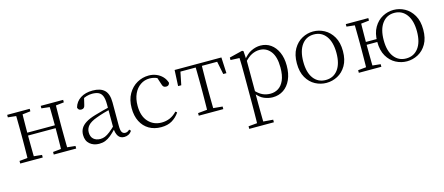

<svg xmlns="http://www.w3.org/2000/svg" viewBox="-51 -1099 4472 1935"><g transform="rotate(-15 2185.0 -131.0)"><path d="M130 0Q131 -24 131.5 -64.5Q132 -105 132.5 -148.5Q133 -192 133 -226V-283Q133 -316 132.5 -359.5Q132 -403 131.5 -443.5Q131 -484 130 -508H198Q197 -484 196.5 -443Q196 -402 195.5 -357Q195 -312 195 -275V-256Q195 -207 195.5 -157Q196 -107 196.5 -65.5Q197 -24 198 0ZM479 0Q481 -24 481.5 -65.5Q482 -107 482.5 -157Q483 -207 483 -256V-275Q483 -312 482.5 -357Q482 -402 481.5 -443Q481 -484 479 -508H546Q545 -484 544.5 -443.5Q544 -403 543.5 -359.5Q543 -316 543 -283V-226Q543 -192 543.5 -148.5Q544 -105 544.5 -64.5Q545 -24 546 0ZM46 0V-27L155 -38H175L281 -27V0ZM46 -482V-508H281V-482L175 -470H155ZM396 0V-27L504 -38H525L630 -27V0ZM396 -482V-508H630V-482L525 -470H504ZM163 -252V-282H513V-252Z M868 14Q810 14 771 -19Q732 -52 732 -114Q732 -151 748.5 -180.5Q765 -210 802.5 -234Q840 -258 902 -276Q945 -289 989.5 -300.5Q1034 -312 1074 -321V-297Q1034 -287 992.5 -275Q951 -263 914 -249Q847 -225 820.5 -194Q794 -163 794 -125Q794 -78 821 -54Q848 -30 892 -30Q917 -30 940.5 -39.5Q964 -49 993.5 -72Q1023 -95 1063 -134L1069 -89H1050Q1018 -55 990 -32Q962 -9 933 2.5Q904 14 868 14ZM1130 13Q1088 13 1067.5 -17.5Q1047 -48 1045 -102V-106V-350Q1045 -407 1032 -437.5Q1019 -468 993 -480Q967 -492 927 -492Q897 -492 867 -483Q837 -474 805 -454L841 -482L822 -402Q818 -382 808 -374Q798 -366 782 -366Q751 -366 745 -397Q762 -456 813 -489Q864 -522 940 -522Q1022 -522 1063 -482.5Q1104 -443 1104 -354V-113Q1104 -61 1116 -43Q1128 -25 1150 -25Q1163 -25 1173 -30Q1183 -35 1195 -46L1210 -30Q1195 -8 1174.5 2.5Q1154 13 1130 13Z M1515 14Q1443 14 1389 -17.5Q1335 -49 1305 -108Q1275 -167 1275 -248Q1275 -335 1310.5 -396.5Q1346 -458 1403 -490Q1460 -522 1525 -522Q1567 -522 1603.5 -507Q1640 -492 1666.5 -464.5Q1693 -437 1705 -398Q1698 -368 1669 -368Q1651 -368 1641.5 -376.5Q1632 -385 1627 -404L1599 -490L1642 -452Q1611 -474 1583 -482.5Q1555 -491 1526 -491Q1473 -491 1430.5 -462Q1388 -433 1363.5 -380.5Q1339 -328 1339 -255Q1339 -148 1393 -89Q1447 -30 1532 -30Q1577 -30 1617 -47Q1657 -64 1692 -101L1707 -88Q1675 -41 1629 -13.5Q1583 14 1515 14Z M1785 -342 1793 -508H2281L2289 -342H2256L2223 -505L2256 -477H1818L1851 -505L1818 -342ZM1909 0V-27L2025 -38H2049L2165 -27V0ZM2004 0Q2005 -24 2005.5 -64.5Q2006 -105 2006.5 -148.5Q2007 -192 2007 -226V-283Q2007 -316 2006.5 -359.5Q2006 -403 2005.5 -443.5Q2005 -484 2004 -508H2070Q2069 -484 2068.5 -443.5Q2068 -403 2067.5 -359.5Q2067 -316 2067 -283V-226Q2067 -192 2067.5 -148.5Q2068 -105 2068.5 -64.5Q2069 -24 2070 0Z M2366 260V233L2478 223H2499L2623 233V260ZM2456 260Q2457 229 2457.5 189.5Q2458 150 2458.5 108.5Q2459 67 2459 32V-278Q2459 -330 2458.5 -374Q2458 -418 2456 -455L2363 -459V-485L2500 -519L2513 -511L2518 -425L2520 -420V-80L2519 -71V32Q2519 66 2519.5 107.5Q2520 149 2520.5 189Q2521 229 2522 260ZM2679 14Q2636 14 2590.5 -4.5Q2545 -23 2506 -75H2493L2505 -108Q2546 -62 2584 -44.5Q2622 -27 2666 -27Q2711 -27 2748 -50Q2785 -73 2807.5 -124Q2830 -175 2830 -257Q2830 -369 2785.5 -425.5Q2741 -482 2670 -482Q2630 -482 2589.5 -462.5Q2549 -443 2502 -389L2493 -420H2505Q2545 -475 2593.5 -498.5Q2642 -522 2690 -522Q2751 -522 2797 -489.5Q2843 -457 2869.5 -398Q2896 -339 2896 -259Q2896 -175 2868.5 -113.5Q2841 -52 2792 -19Q2743 14 2679 14Z M3240 14Q3179 14 3124 -15Q3069 -44 3034.5 -103.5Q3000 -163 3000 -253Q3000 -343 3035 -403Q3070 -463 3125 -492.5Q3180 -522 3240 -522Q3301 -522 3356 -492.5Q3411 -463 3446 -403Q3481 -343 3481 -253Q3481 -163 3446 -103.5Q3411 -44 3356 -15Q3301 14 3240 14ZM3240 -16Q3320 -16 3366.5 -77.5Q3413 -139 3413 -252Q3413 -365 3366.5 -428Q3320 -491 3240 -491Q3160 -491 3113.5 -428Q3067 -365 3067 -252Q3067 -139 3113.5 -77.5Q3160 -16 3240 -16Z M3579 0V-27L3688 -38H3708L3814 -27V0ZM3579 -482V-508H3814V-482L3708 -470H3688ZM3663 0Q3664 -24 3664.5 -64.5Q3665 -105 3665.5 -148.5Q3666 -192 3666 -226V-283Q3666 -316 3665.5 -359.5Q3665 -403 3664.5 -443.5Q3664 -484 3663 -508H3731Q3730 -484 3729.5 -443.5Q3729 -403 3728.5 -358Q3728 -313 3728 -277V-256Q3728 -207 3728.5 -157Q3729 -107 3729.5 -65.5Q3730 -24 3731 0ZM3696 -252V-282H3880V-252ZM4079 14Q4019 14 3964 -15Q3909 -44 3874 -103.5Q3839 -163 3839 -253Q3839 -343 3874 -403Q3909 -463 3964 -492.5Q4019 -522 4079 -522Q4140 -522 4194.5 -492.5Q4249 -463 4284 -403Q4319 -343 4319 -253Q4319 -163 4284.5 -103.5Q4250 -44 4195 -15Q4140 14 4079 14ZM4079 -16Q4159 -16 4206 -77.5Q4253 -139 4253 -252Q4253 -365 4206 -428Q4159 -491 4079 -491Q4000 -491 3953 -428Q3906 -365 3906 -252Q3906 -139 3953 -77.5Q4000 -16 4079 -16Z"/></g></svg>

Font: Noto Serif KR ExtraLight
Style: Regular
Weight: 200
Designer: Ryoko NISHIZUKA 西塚涼子 (kana & ideographs); Frank Grießhammer (Latin, Greek & Cyrillic); Wenlong ZHANG 张文龙 (bopomofo); San
Foundry: Adobe
Version: Version 2.002-H1;hotconv 1.1.0;makeotfexe 2.6.0